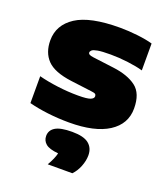

<svg xmlns="http://www.w3.org/2000/svg" viewBox="-147 -663 899 1027"><g transform="rotate(20 302.0 -149.5)"><path d="M275 11Q213.5 11 153.5 3.8Q93.5 -3.5 46 -16V-169Q93.5 -156.5 153 -148.8Q212.5 -141 271 -141Q322 -141 340.5 -148.2Q359 -155.5 359 -168Q359 -176.5 353.5 -180.8Q348 -185 329 -187L211 -202Q111.5 -215 71.2 -257Q31 -299 31 -368Q31 -456 110 -507.5Q189 -559 359 -559Q408.5 -559 460 -553Q511.5 -547 546 -537V-384Q511.5 -394 460.2 -400.5Q409 -407 361 -407Q312 -407 288 -402.8Q264 -398.5 256.5 -391.8Q249 -385 249 -378Q249 -371.5 255.2 -367.5Q261.5 -363.5 280 -361L398 -346Q482 -335.5 529.5 -299.5Q577 -263.5 577 -178Q577 -89.5 498.8 -39.2Q420.5 11 275 11ZM245 260Q270.5 216 277 186Q226 181.5 205.5 164.2Q185 147 185 120Q185 87.5 214 69.8Q243 52 309 52Q375 52 404 75.5Q433 99 433 141Q433 171.5 420 204.5Q407 237.5 385 260Z"/></g></svg>

Font: Encode Sans Expanded Expanded Black
Style: Regular
Weight: 900
Width: 7
Designer: Multiple Designers
Foundry: Impallari Type
Version: Version 3.000; ttfautohint (v1.8.3) -l 8 -r 50 -G 200 -x 14 